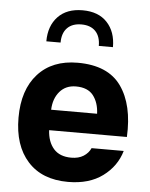

<svg xmlns="http://www.w3.org/2000/svg" viewBox="-55 -822 679 872"><g transform="rotate(5 285.0 -386.0)"><path d="M286.6 -776.9Q358.9 -776.9 398.4 -734.6Q438 -692.4 438 -622.1H373.5Q373.5 -665.5 350.8 -689Q328.1 -712.4 286.6 -712.4Q245.1 -712.4 222.2 -689Q199.2 -665.5 199.2 -622.1H134.3Q134.3 -692.4 174.3 -734.6Q214.4 -776.9 286.6 -776.9ZM182.1 -221.2Q185.1 -168 212.6 -136.7Q240.2 -105.5 293 -105.5Q326.2 -105.5 348.6 -119.6Q371.1 -133.8 381.3 -156.7H527.8Q507.3 -85.9 445.6 -40.3Q383.8 5.4 287.6 5.4Q168.9 5.4 103.8 -66.9Q38.6 -139.2 38.6 -266.1Q38.6 -393.1 104 -465.3Q169.4 -537.6 285.2 -537.6Q423.3 -537.6 483.6 -452.6Q543.9 -367.7 536.6 -221.2ZM183.1 -314.5H392.6Q390.6 -365.2 365.5 -397.5Q340.3 -429.7 286.6 -429.7Q240.2 -429.7 212.6 -397.7Q185.1 -365.7 183.1 -314.5Z"/></g></svg>

Font: Estedad-FD Bold
Style: Regular
Weight: 700
Designer: Amin Abedi
Version: Version 7.3